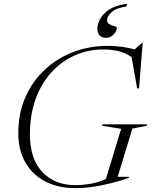

<svg xmlns="http://www.w3.org/2000/svg" viewBox="-20 -962 784 992"><path d="M368.5 -5.5Q407.5 -5.5 448.2 -12.5Q489 -19.5 527 -37L606 -296.5L508 -312L510.5 -319.5H740.5L738 -312L664 -298L588 -48.5H647.5L645.5 -43Q573 -18 502.8 -4Q432.5 10 370.5 10Q279.5 10 213 -25Q146.5 -60 110.5 -123.8Q74.5 -187.5 74.5 -273Q74.5 -376.5 111.2 -459.8Q148 -543 211.8 -602.2Q275.5 -661.5 358.5 -693.2Q441.5 -725 534.5 -725Q576 -725 610.2 -720.2Q644.5 -715.5 675.5 -706.5L713.5 -740.5H717L698.5 -505.5H688.5L660 -667Q628.5 -689 592.5 -697.8Q556.5 -706.5 513.5 -706.5Q435 -706.5 366.2 -675.8Q297.5 -645 245.2 -587.8Q193 -530.5 163.8 -449.5Q134.5 -368.5 134.5 -268Q134.5 -141 198.8 -73.2Q263 -5.5 368.5 -5.5ZM583.5 -817.5Q583.5 -801 567.2 -783.8Q551 -766.5 527 -766.5Q507 -766.5 495 -778.8Q483 -791 483 -813.5Q483 -837.5 497.8 -864.8Q512.5 -892 546.2 -913.8Q580 -935.5 637.5 -942.5L633.5 -928.5Q578.5 -920.5 555.8 -898.5Q533 -876.5 533 -859Q533 -843.5 545.5 -836.8Q558 -830 570.8 -826.8Q583.5 -823.5 583.5 -817.5Z"/></svg>

Font: Newsreader 72pt Light
Style: Italic
Weight: 300
Italic angle: -17°
Designer: Hugues Gentile
Foundry: Production Type
Version: Version 1.003; ttfautohint (v1.8.3)